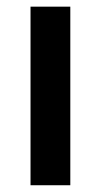

<svg xmlns="http://www.w3.org/2000/svg" viewBox="-20 -548 301 568"><path d="M70.3 -528.3V0H188V-528.3Z"/></svg>

Font: Vazirmatn Medium
Style: Regular
Weight: 500
Designer: Saber Rastikerdar
Foundry: Saber Rastikerdar
Version: Version 33.003